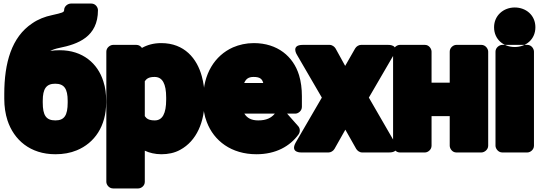

<svg xmlns="http://www.w3.org/2000/svg" viewBox="-20 -818 3043 1078"><path d="M262 -532C275 -539 293 -545 313 -549C418 -570 530 -611 530 -761C530 -777 516 -798 493 -798H378C362 -798 340 -784 340 -761C340 -749 330 -746 272 -733C233 -725 194 -710 161 -687C45 -610 4 -465 4 -290V-263C4 -220 10 -179 22 -142C58 -33 149 48 291 48C335 48 375 41 411 26C511 -15 576 -110 576 -242V-252C576 -291 572 -326 560 -362C529 -461 445 -536 316 -536C297 -536 279 -535 262 -532ZM360 -252V-242C360 -170 341 -142 291 -142C239 -142 220 -170 220 -242V-252C220 -320 240 -348 290 -348C340 -348 360 -320 360 -252Z M777 -549C770 -559 759 -566 746 -566H615C599 -566 577 -551 577 -528V203C577 219 592 240 615 240H756C772 240 793 226 793 203V28C818 40 851 48 886 48C923 48 960 41 992 23C1084 -27 1129 -133 1129 -259V-270C1129 -313 1123 -354 1113 -390C1086 -489 1016 -576 885 -576C843 -576 807 -566 777 -549ZM849 -142C817 -142 803 -151 793 -166V-362C803 -376 815 -386 848 -386C892 -386 913 -348 913 -270V-259C913 -180 892 -142 849 -142Z M1352 -180H1523C1503 -156 1476 -142 1430 -142C1390 -142 1367 -156 1352 -180ZM1592 -180H1638C1654 -180 1675 -195 1675 -218V-278C1675 -320 1670 -360 1659 -396C1627 -501 1538 -576 1405 -576C1362 -576 1323 -567 1288 -552C1185 -506 1121 -402 1121 -265V-246C1121 -207 1127 -168 1141 -133C1181 -27 1279 48 1420 48C1529 48 1608 3 1656 -63C1666 -77 1666 -97 1654 -110ZM1458 -352H1351C1361 -375 1375 -386 1404 -386C1439 -386 1452 -375 1458 -352Z M1918 -448 1864 -546C1858 -556 1845 -566 1831 -566H1680C1610 -566 1648 -509 1648 -509L1787 -270L1641 -19C1606 42 1673 38 1673 38H1825C1837 38 1851 30 1858 18L1919 -90L1980 18C1986 28 1999 38 2013 38H2164C2234 38 2196 -19 2196 -19L2051 -270L2190 -509C2225 -570 2158 -566 2158 -566H2007C1995 -566 1981 -558 1974 -546Z M2683 38C2699 38 2721 23 2721 0V-528C2721 -544 2706 -566 2683 -566H2542C2526 -566 2505 -551 2505 -528V-354H2403V-528C2403 -544 2389 -566 2366 -566H2225C2209 -566 2187 -551 2187 -528V0C2187 16 2202 38 2225 38H2366C2382 38 2403 23 2403 0V-166H2505V0C2505 16 2519 38 2542 38Z M2941 38C2957 38 2978 23 2978 0V-528C2978 -544 2964 -566 2941 -566H2800C2784 -566 2762 -551 2762 -528V0C2762 16 2777 38 2800 38ZM2870 -554C2808 -554 2754 -596 2754 -665C2754 -731 2807 -776 2870 -776C2933 -776 2986 -733 2986 -665C2986 -597 2933 -554 2870 -554Z"/></svg>

Font: Asimov Print
Style: E
Weight: 500
Designer: Google
Version: Version 2.000980; 2014